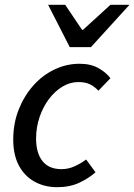

<svg xmlns="http://www.w3.org/2000/svg" viewBox="-20 -766 558 798"><path d="M218 12Q165 12 123.5 -11Q82 -34 58.5 -78Q35 -122 35 -186Q35 -253 57.5 -310Q80 -367 118 -410Q156 -453 206 -477Q256 -501 311 -501Q357 -501 389 -483Q421 -465 439 -441L389 -389Q372 -407 353 -416Q334 -425 306 -425Q271 -425 239.5 -406Q208 -387 183.5 -354.5Q159 -322 144.5 -279.5Q130 -237 130 -190Q130 -130 156.5 -96.5Q183 -63 236 -63Q265 -63 291.5 -75.5Q318 -88 338 -103L377 -50Q349 -25 309.5 -6.5Q270 12 218 12ZM270 -570 180 -746H251L321 -642H325L439 -746H518L358 -570Z"/></svg>

Font: Source Sans 3 Medium
Style: Italic
Weight: 500
Italic angle: -11°
Designer: Paul D. Hunt
Foundry: Adobe
Version: Version 3.052;hotconv 1.1.0;makeotfexe 2.6.0